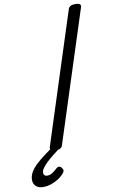

<svg xmlns="http://www.w3.org/2000/svg" viewBox="-233 -1078 835 1405"><g transform="rotate(-10 184.5 -376.0)"><path d="M107 14Q84 14 73.5 7Q63 0 67 -16L380 -988Q385 -1002 397.5 -1008.5Q410 -1015 432 -1015Q455 -1015 465 -1008Q475 -1001 470 -985L157 -14Q153 0 141 7Q129 14 107 14ZM-29 263Q-65 263 -84 245Q-103 227 -103 198Q-103 168 -86.5 140Q-70 112 -43 87Q-16 62 15.5 38Q47 14 78 -8L146 -10V-4Q117 18 88.5 40Q60 62 37 83.5Q14 105 0 124.5Q-14 144 -14 161Q-14 172 -7 179Q0 186 13 186Q32 186 50 175Q68 164 87 146Q95 138 105 136.5Q115 135 125 145Q131 152 135 161.5Q139 171 132 182Q119 202 92 221Q65 240 33 251.5Q1 263 -29 263Z"/></g></svg>

Font: Playwrite RO
Style: Regular
Weight: 400
Designer: Veronika Burian, José Scaglione
Foundry: TypeTogether
Version: Version 1.002